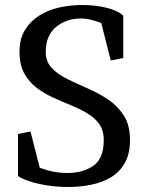

<svg xmlns="http://www.w3.org/2000/svg" viewBox="-20 -733 585 768"><path d="M52 -197 102 -207 139 -62Q165 -52 192.5 -46.5Q220 -41 248 -41Q312 -41 353.5 -70Q395 -99 395 -173Q395 -212 376.5 -237.5Q358 -263 328 -280.5Q298 -298 262.5 -312.5Q227 -327 191 -343.5Q155 -360 125 -383Q95 -406 76.5 -440.5Q58 -475 58 -526Q58 -577 79.5 -612.5Q101 -648 136.5 -670.5Q172 -693 217 -703Q262 -713 308 -713Q363 -713 408 -701.5Q453 -690 473 -670V-501L423 -491L385 -641Q364 -649 343.5 -654Q323 -659 303 -659Q245 -659 204 -625Q163 -591 163 -525Q163 -486 187.5 -460.5Q212 -435 250 -416.5Q288 -398 331.5 -379Q375 -360 413 -334.5Q451 -309 475.5 -270.5Q500 -232 500 -173Q500 -118 479.5 -81.5Q459 -45 424 -24Q389 -3 344.5 6Q300 15 252 15Q209 15 168 8.5Q127 2 96 -8.5Q65 -19 52 -29Z"/></svg>

Font: Brawler
Style: Regular
Weight: 400
Designer: Oleg Frolov, Haley Fiege
Foundry: Oleg Frolov, Haley Fiege
Version: Version 1.101; ttfautohint (v1.8.3)